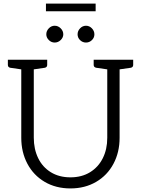

<svg xmlns="http://www.w3.org/2000/svg" viewBox="-20 -1045 789 1074"><path d="M725 -682Q725 -669 712 -666L649 -657V-274Q649 -193 614.5 -128.5Q580 -64 517.5 -27.5Q455 9 374 9Q292 9 229.5 -28Q167 -65 133 -129.5Q99 -194 99 -274V-657L37 -666Q24 -669 24 -682V-711H244V-682Q244 -669 231 -666L169 -657V-275Q169 -211 193.5 -160.5Q218 -110 264.5 -81.5Q311 -53 374 -53Q437 -53 483.5 -81.5Q530 -110 555 -160Q580 -210 580 -274V-657L518 -666Q504 -669 504 -682V-711H725ZM286 -807Q267 -807 253 -821Q239 -835 239 -853Q239 -872 253 -886.5Q267 -901 286 -901Q305 -901 319.5 -886.5Q334 -872 334 -853Q334 -835 319.5 -821Q305 -807 286 -807ZM461 -807Q442 -807 428 -820.5Q414 -834 414 -853Q414 -872 428 -886.5Q442 -901 461 -901Q480 -901 494 -886.5Q508 -872 508 -853Q508 -834 494 -820.5Q480 -807 461 -807ZM515 -982H237V-1025H515Z"/></svg>

Font: Aleo Light
Style: Regular
Weight: 300
Designer: Alessio Laiso
Foundry: Alessio Laiso
Version: Version 2.000